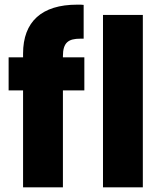

<svg xmlns="http://www.w3.org/2000/svg" viewBox="-20 -804 695 824"><path d="M17 -558V-416H79V0H250V-416H342V-558H250V-563C250 -622 274 -638 325 -638C329 -638 334 -638 339 -638V-783C333 -784 324 -784 311 -784C159 -784 79 -711 79 -574V-558ZM422 -740V0H593V-740Z"/></svg>

Font: Poppins
Style: Bold
Weight: 700
Designer: Ninad Kale (Devanagari), Jonny Pinhorn (Latin)
Foundry: Indian Type Foundry
Version: 4.004